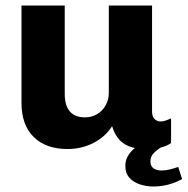

<svg xmlns="http://www.w3.org/2000/svg" viewBox="-20 -531 681 697"><path d="M225 10Q147 10 102.5 -33.5Q58 -77 58 -158V-511H215V-191Q215 -148 233.5 -126.5Q252 -105 289 -105Q313 -105 332.5 -116.5Q352 -128 363.5 -148.5Q375 -169 375 -193V-511H532V-126Q532 -107 541.5 -98.5Q551 -90 562 -90Q572 -90 582 -93.5Q592 -97 601 -101V-12Q588 -2 566 4Q544 10 511 10Q472 10 447 -0.5Q422 -11 408 -30Q394 -49 387 -73Q362 -34 319 -12Q276 10 225 10ZM537 146Q512 146 488.5 138.5Q465 131 450 114.5Q435 98 435 71Q435 47 448.5 28.5Q462 10 479 0H571Q552 11 539 24Q526 37 526 54Q526 73 538 80.5Q550 88 566 88Q581 88 597 84Q613 80 627 75L641 119Q618 132 591.5 139Q565 146 537 146Z"/></svg>

Font: Chivo Medium
Style: Bold
Weight: 700
Version: Version 2.002